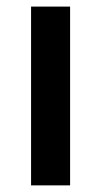

<svg xmlns="http://www.w3.org/2000/svg" viewBox="-20 -559 304 579"><path d="M191.4 0V-539.1H73.7V0Z"/></svg>

Font: Winston Medium
Style: Regular
Weight: 500
Designer: Vernon Adams, Kim Jin-seong, David Berlow, Cristiano Sobral
Foundry: The Winston Project Authors
Version: Version 3.004